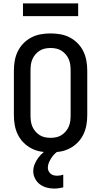

<svg xmlns="http://www.w3.org/2000/svg" viewBox="-20 -877 590 1120"><path d="M275 12Q246 12 217.5 7Q189 2 163 -11.5Q137 -25 116.5 -46Q96 -67 83.5 -93Q71 -119 66 -147.5Q61 -176 61 -205V-465Q61 -494 66 -522.5Q71 -551 83.5 -577Q96 -603 116.5 -624Q137 -645 163 -658.5Q189 -672 217.5 -677Q246 -682 275 -682Q304 -682 332.5 -677Q361 -672 387 -658.5Q413 -645 433.5 -624Q454 -603 466.5 -577Q479 -551 484 -522.5Q489 -494 489 -465V-205Q489 -176 484 -147.5Q479 -119 466.5 -93Q454 -67 433.5 -46Q413 -25 387 -11.5Q361 2 332.5 7Q304 12 275 12ZM275 -73Q292 -73 308.5 -76.5Q325 -80 339 -89Q353 -98 364 -111Q375 -124 381.5 -139.5Q388 -155 390 -171.5Q392 -188 392 -205V-465Q392 -482 390 -498.5Q388 -515 381.5 -530.5Q375 -546 364 -559Q353 -572 339 -581Q325 -590 308.5 -593.5Q292 -597 275 -597Q258 -597 241.5 -593.5Q225 -590 211 -581Q197 -572 186 -559Q175 -546 168.5 -530.5Q162 -515 160 -498.5Q158 -482 158 -465V-205Q158 -188 160 -171.5Q162 -155 168.5 -139.5Q175 -124 186 -111Q197 -98 211 -89Q225 -80 241.5 -76.5Q258 -73 275 -73ZM295 223Q273 223 251.5 217Q230 211 212.5 198Q195 185 184.5 164.5Q174 144 174 122Q174 100 182.5 80Q191 60 203.5 43Q216 26 233 12Q250 -2 268 -12H326V0Q312 8 300.5 19Q289 30 280.5 43Q272 56 265.5 71Q259 86 259 102Q259 112 263.5 121Q268 130 275.5 136.5Q283 143 293 145.5Q303 148 313 148Q322 148 331 146.5Q340 145 349 142V216Q336 219 322.5 221Q309 223 295 223ZM114 -783V-857H436V-783Z"/></svg>

Font: Lode Dark
Style: Bold
Weight: 700
Monospace: yes
Designer: Belleve Invis
Foundry: Belleve Invis
Version: Version 29.2.0; ttfautohint (v1.8.3)